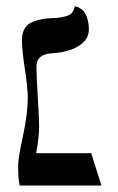

<svg xmlns="http://www.w3.org/2000/svg" viewBox="-20 -574 366 594"><path d="M65.9 -272Q65.9 -300.8 56.9 -360.4Q47.9 -419.9 47.9 -448.2Q47.9 -488.3 73 -502.2Q98.1 -516.1 141.1 -518.1Q155.3 -518.1 164.1 -519.5Q172.9 -521 184.3 -523.9Q195.8 -526.9 202.4 -534.4Q209 -542 210.9 -554.2Q212.9 -554.2 216.1 -553.7Q219.2 -553.2 226.6 -549.1Q233.9 -544.9 239.5 -538.6Q245.1 -532.2 250 -517.1Q254.9 -502 254.9 -481.9Q254.9 -452.1 223.9 -432.1Q192.9 -412.1 140.1 -409.2Q93.3 -406.2 92.8 -369.1Q92.8 -340.3 96.9 -273.2Q101.1 -206.1 101.1 -181.2Q101.1 -150.4 91.8 -100.1H262.2L293.9 0H41Q36.1 -18.1 36.1 -63Q36.1 -84 51 -153.1Q65.9 -222.2 65.9 -272Z"/></svg>

Font: Linux Biolinum O
Style: Bold
Weight: 700
Designer: Philipp H. Poll
Foundry: Philipp H. Poll
Version: Version 1.3.2